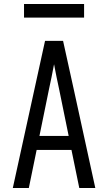

<svg xmlns="http://www.w3.org/2000/svg" viewBox="-20 -939 540 959"><path d="M44 0 205 -735H295L349 -490L456 0H376L337 -190H163L124 0ZM323 -260 276 -490Q269 -522 262.5 -554Q256 -586 250 -618Q244 -586 237.5 -554Q231 -522 224 -490L177 -260ZM100 -851V-919H400V-851Z"/></svg>

Font: Iosevka www.saffi
Style: Regular
Weight: 400
Monospace: yes
Designer: Belleve Invis
Foundry: Belleve Invis
Version: Version 22.0.2; ttfautohint (v1.8.3)